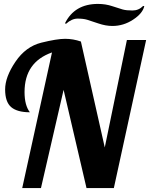

<svg xmlns="http://www.w3.org/2000/svg" viewBox="-20 -950 758 970"><path d="M104 -484.9Q104 -418 130.9 -382.8Q66.9 -382.8 36.4 -408.9Q5.9 -435.1 5.9 -498Q5.9 -561 57.9 -637.9Q109.9 -714.8 188.7 -734.4Q267.6 -753.9 308.6 -753.9Q349.6 -753.9 388.7 -740.2L509.3 -205.1L621.1 -748H718.3L555.2 0H417L301.3 -496.1L187 0H92.3L242.7 -685.1Q104 -636.2 104 -484.9ZM703.1 -919.9 709 -918.9Q700.7 -882.3 652.3 -850.6Q604 -818.8 547.9 -818.8Q514.2 -818.8 477.1 -831.5Q439.9 -844.2 420.7 -850.1Q401.4 -856 372.1 -856Q342.8 -856 314 -830.1L308.1 -832Q356.4 -930.2 475.1 -930.2Q513.7 -930.2 547.6 -918.7Q581.5 -907.2 599.9 -902.1Q618.2 -897 649.4 -897Q680.7 -897 703.1 -919.9Z"/></svg>

Font: Lobster-Regular
Style: Regular
Weight: 400
Designer: Pablo Impallari
Foundry: Pablo Impallari
Version: Version 1.007; ttfautohint (v1.1) -l 8 -r 50 -G 50 -x 14 -D 